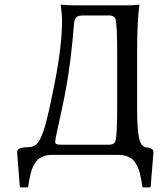

<svg xmlns="http://www.w3.org/2000/svg" viewBox="-20 -671 707 832"><path d="M452.1 -43.9Q475.1 -43.9 480 -59.1Q487.8 -86.4 487.8 -200.2V-448.2Q487.8 -563.5 480 -590.8Q474.1 -598.1 469.2 -601.1Q464.4 -604 454.1 -604H339.8Q319.8 -604 311 -595.9Q302.2 -587.9 300.8 -568.8Q288.6 -413.6 267.1 -293Q258.3 -244.1 245.8 -187.3Q233.4 -130.4 226.3 -97.7Q219.2 -64.9 219.2 -56.2Q219.2 -47.9 225.8 -45.9Q232.4 -43.9 246.1 -43.9ZM205.1 0Q188.5 0 174.8 4.2Q161.1 8.3 151.6 14.4Q142.1 20.5 134.5 31.7Q127 43 122.3 52.7Q117.7 62.5 113.5 79.1Q109.4 95.7 107.2 107.2Q105 118.7 102.1 138.2L100.1 141.1H67.9L65.9 138.2L54.2 -11.2Q54.2 -28.8 84 -32.2Q87.4 -32.7 98.4 -33.2Q109.4 -33.7 114.3 -34.4Q119.1 -35.2 126.7 -38.3Q134.3 -41.5 139.2 -46.9Q157.7 -65.4 174.3 -122.1Q190.9 -178.7 214.8 -300.8Q249 -470.2 249 -584Q249 -607.9 243.2 -647.9L244.1 -650.9Q271 -647.9 305.2 -647.9H530.8Q545.9 -647.9 559.1 -648.7Q572.3 -649.4 577.6 -650.4L583 -650.9L584 -647.9Q574.2 -580.1 574.2 -448.2V-200.2Q574.2 -111.8 582.5 -73Q590.8 -34.2 615.2 -32.2Q645 -29.8 645 -11.2L632.8 138.2L630.9 141.1H599.1L597.2 138.2Q594.2 118.7 592 107.2Q589.8 95.7 585.7 79.1Q581.5 62.5 576.9 52.7Q572.3 43 564.7 31.7Q557.1 20.5 547.6 14.4Q538.1 8.3 524.4 4.2Q510.7 0 494.1 0Z"/></svg>

Font: Linear Smooth
Style: Regular
Weight: 400
Designer: Philipp H. Poll, Flanker
Foundry: Philipp H. Poll, reworked by Flanker
Version: Version 1.061 | FøM Fix